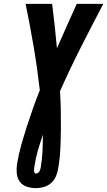

<svg xmlns="http://www.w3.org/2000/svg" viewBox="-20 -755 557 998"><path d="M167 223Q142 223 118.5 215Q95 207 82 188Q69 169 67 144.5Q65 120 69 95Q77 47 90.5 -1Q104 -49 119.5 -97Q135 -145 151.5 -192Q168 -239 187 -286Q174 -400 155 -512Q136 -624 113 -735H251Q258 -677 264.5 -619.5Q271 -562 276 -504Q301 -562 327 -619.5Q353 -677 379 -735H517Q458 -623 400.5 -509.5Q343 -396 292 -281Q295 -231 296 -181Q297 -131 296.5 -80.5Q296 -30 293.5 21Q291 72 282 123Q279 143 270 163Q261 183 245 197Q229 211 208 217Q187 223 167 223ZM166 147Q172 147 177.5 143.5Q183 140 185.5 135Q188 130 189.5 124.5Q191 119 192 114Q199 71 201 29Q203 -13 203 -55Q189 -14 177 27Q165 68 159 110Q158 115 157.5 120.5Q157 126 157 131.5Q157 137 159 142Q161 147 166 147Z"/></svg>

Font: Iosevka Term Curly Hv Obl
Style: Regular
Weight: 900
Italic angle: -9°
Designer: Belleve Invis
Foundry: Belleve Invis
Version: Version 32.3.0